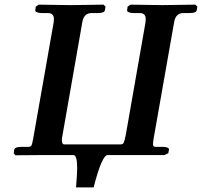

<svg xmlns="http://www.w3.org/2000/svg" viewBox="-20 -667 869 826"><path d="M729 -570.8 641.1 -71.8Q638.2 -53.7 638.2 -45.9Q638.2 -35.2 649.9 -35.2H681.2Q692.9 -35.2 700.2 -32Q707.5 -28.8 707 -23.9L704.1 -7.8L687 0H568.8H517.1H442.9Q418 1.5 382.8 139.2H307.1Q312 80.6 312 56.2Q312 0 295.9 0H173.8L45.9 1L39.1 -7.8L41 -22Q42.5 -35.2 73.2 -35.2H102.1Q111.3 -35.2 115 -41Q118.7 -46.9 123 -71.8L210.9 -570.8Q211.9 -576.7 211.9 -585Q211.9 -610.8 186 -610.8H160.2Q147.5 -610.8 138.9 -614.3Q130.4 -617.7 131.8 -623L133.8 -638.2L146 -647Q245.1 -645 284.2 -645L425.8 -647L434.1 -638.2L431.2 -623Q429.7 -610.8 399.9 -610.8H374Q340.3 -610.8 334 -570.8L249 -85.9Q246.1 -74.2 246.1 -64Q246.1 -45.9 255.9 -45.9H500Q508.8 -45.9 512.5 -53.7Q516.1 -61.5 521 -85.9L606 -570.8Q606.9 -576.7 606.9 -585Q606.9 -610.8 581.1 -610.8H555.2Q542.5 -610.8 533.9 -614.3Q525.4 -617.7 526.9 -623L528.8 -638.2L541 -647Q640.1 -645 679.2 -645L820.8 -647L829.1 -638.2L826.2 -623Q824.7 -610.8 794.9 -610.8H769Q735.4 -610.8 729 -570.8Z"/></svg>

Font: Linux Libertine G
Style: Bold Italic
Weight: 700
Italic angle: -11.5°
Designer: Philipp H. Poll
Foundry: Philipp H. Poll
Version: Version 4.1.0